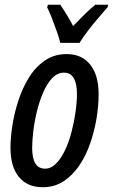

<svg xmlns="http://www.w3.org/2000/svg" viewBox="-20 -776 474 806"><path d="M159 10Q95 10 59.5 -33Q24 -76 24 -156Q24 -198 32 -249.5Q40 -301 57 -353.5Q74 -406 101.5 -450.5Q129 -495 168.5 -522Q208 -549 260 -549Q323 -549 358.5 -505Q394 -461 394 -381Q394 -331 385 -277.5Q376 -224 358 -172.5Q340 -121 312 -80Q284 -39 246 -14.5Q208 10 159 10ZM169 -68Q194 -68 215 -89Q236 -110 252.5 -144.5Q269 -179 280 -221Q291 -263 297 -305Q303 -347 303 -382Q303 -425 289.5 -448Q276 -471 249 -471Q221 -471 199.5 -448.5Q178 -426 162 -389.5Q146 -353 135.5 -310.5Q125 -268 120 -227Q115 -186 115 -155Q115 -68 169 -68ZM233 -596Q229 -614 219 -642.5Q209 -671 198 -699.5Q187 -728 178 -745L181 -756H233Q243 -742 257 -719.5Q271 -697 287 -667Q313 -694 336.5 -717Q360 -740 380 -756H434L432 -746Q417 -729 393 -701Q369 -673 347 -644Q325 -615 314 -596Z"/></svg>

Font: Noto Sans ExtraCondensed Medium
Style: Italic
Weight: 500
Width: 2
Italic angle: -12°
Designer: Monotype Design Team
Foundry: Monotype Imaging Inc.
Version: Version 2.013; ttfautohint (v1.8.4.7-5d5b)